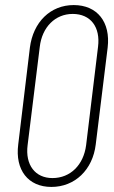

<svg xmlns="http://www.w3.org/2000/svg" viewBox="-20 -729 449 758"><path d="M183 9C275 9 346 -58 358 -159L405 -541C417 -642 364 -709 271 -709C179 -709 111 -642 98 -541L52 -159C39 -58 91 9 183 9ZM187 -26C119 -26 79 -78 89 -156L137 -544C146 -622 198 -674 267 -674C338 -674 377 -622 367 -544L320 -156C310 -78 258 -26 187 -26Z"/></svg>

Font: Barlow Condensed ExtraLight
Style: Italic
Weight: 275
Width: 3
Italic angle: -7°
Designer: Jeremy Tribby
Foundry: Tribby Type
Version: Version 1.422;hotconv 1.0.109;makeotfexe 2.5.65596